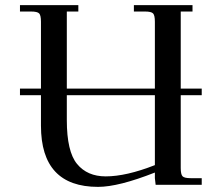

<svg xmlns="http://www.w3.org/2000/svg" viewBox="-20 -722 863 750"><path d="M58 -350V-376H140V-637Q140 -662 133 -669.5Q126 -677 101 -677H58V-702H286V-677H241V-376H585V-637Q585 -662 578 -669.5Q571 -677 546 -677H503V-702H732V-677H686V-376H768V-350H686V-66Q686 -41 693 -33.5Q700 -26 725 -26H768V0H588L585 -26V-48Q443 8 363 8Q140 8 140 -231V-350ZM241 -253Q241 -130 281 -81.5Q321 -33 393 -33Q473 -33 585 -77V-350H241Z"/></svg>

Font: Dihjauti
Style: Bold
Weight: 700
Designer: T. Christopher White
Version: Version 3.0.0